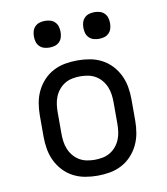

<svg xmlns="http://www.w3.org/2000/svg" viewBox="-83 -802 766 879"><g transform="rotate(-10 300.0 -362.0)"><path d="M300 8Q271 8 242.5 3Q214 -2 188 -15.5Q162 -29 142 -50.5Q122 -72 109.5 -98Q97 -124 92 -152.5Q87 -181 87 -210V-310Q87 -339 92 -367.5Q97 -396 109.5 -422Q122 -448 142 -469.5Q162 -491 188 -504.5Q214 -518 242.5 -523Q271 -528 300 -528Q329 -528 357.5 -523Q386 -518 412 -504.5Q438 -491 458 -469.5Q478 -448 490.5 -422Q503 -396 508 -367.5Q513 -339 513 -310V-210Q513 -181 508 -152.5Q503 -124 490.5 -98Q478 -72 458 -50.5Q438 -29 412 -15.5Q386 -2 357.5 3Q329 8 300 8ZM300 -66Q318 -66 336.5 -69.5Q355 -73 371 -82.5Q387 -92 399 -106.5Q411 -121 418 -138Q425 -155 427.5 -173.5Q430 -192 430 -210V-310Q430 -328 427.5 -346.5Q425 -365 418 -382Q411 -399 399 -413.5Q387 -428 371 -437.5Q355 -447 336.5 -450.5Q318 -454 300 -454Q282 -454 263.5 -450.5Q245 -447 229 -437.5Q213 -428 201 -413.5Q189 -399 182 -382Q175 -365 172.5 -346.5Q170 -328 170 -310V-210Q170 -192 172.5 -173.5Q175 -155 182 -138Q189 -121 201 -106.5Q213 -92 229 -82.5Q245 -73 263.5 -69.5Q282 -66 300 -66ZM415 -608Q402 -608 390 -611.5Q378 -615 369 -624Q360 -633 356.5 -645Q353 -657 353 -670Q353 -683 356.5 -695Q360 -707 369 -716Q378 -725 390 -728.5Q402 -732 415 -732Q428 -732 440 -728.5Q452 -725 461 -716Q470 -707 473.5 -695Q477 -683 477 -670Q477 -657 473.5 -645Q470 -633 461 -624Q452 -615 440 -611.5Q428 -608 415 -608ZM185 -608Q172 -608 160 -611.5Q148 -615 139 -624Q130 -633 126.5 -645Q123 -657 123 -670Q123 -683 126.5 -695Q130 -707 139 -716Q148 -725 160 -728.5Q172 -732 185 -732Q198 -732 210 -728.5Q222 -725 231 -716Q240 -707 243.5 -695Q247 -683 247 -670Q247 -657 243.5 -645Q240 -633 231 -624Q222 -615 210 -611.5Q198 -608 185 -608Z"/></g></svg>

Font: Iosevka Etoile
Style: Regular
Weight: 400
Designer: Belleve Invis
Foundry: Belleve Invis
Version: Version 33.2.4